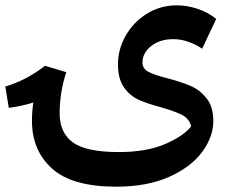

<svg xmlns="http://www.w3.org/2000/svg" viewBox="-25 -590 883 721"><path d="M604 -296Q657 -282 691.5 -267Q726 -252 751 -220.5Q776 -189 776 -135Q776 -77 735 -20.5Q694 36 611.5 73.5Q529 111 411 111Q246 111 170.5 43Q95 -25 95 -136Q95 -170 100 -205Q60 -192 8 -185L-5 -265Q75 -289 144 -343L224 -319Q199 -244 199 -164Q199 -91 249 -55Q299 -19 421 -19Q526 -19 596 -49.5Q666 -80 693 -116Q685 -145 658.5 -158.5Q632 -172 580 -187Q528 -201 495.5 -215.5Q463 -230 440.5 -262Q418 -294 418 -349Q418 -405 447 -456Q476 -507 526.5 -538.5Q577 -570 640 -570Q677 -570 716.5 -557Q756 -544 787 -519L734 -407Q711 -423 682.5 -433Q654 -443 626 -443Q575 -443 542.5 -417Q510 -391 510 -355Q510 -332 533 -320Q556 -308 604 -296Z"/></svg>

Font: FiraGO Medium
Style: Italic
Weight: 500
Italic angle: -8°
Designer: bBox Type GmbH
Foundry: bBox Type GmbH
Version: Version 1.001